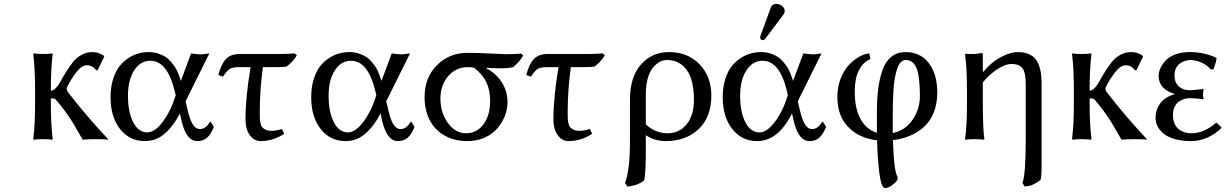

<svg xmlns="http://www.w3.org/2000/svg" viewBox="-20 -703 6192 970"><path d="M157.2 -180.2V-250Q157.2 -356.4 147.9 -430.2L149.9 -433.1Q168 -430.2 196.8 -430.2Q225.6 -430.2 244.1 -433.1L246.1 -430.2Q236.8 -352.5 236.8 -250V-245.1Q249.5 -245.1 263.2 -259.5Q276.9 -273.9 288.3 -295.7Q299.8 -317.4 315.7 -342.5Q331.5 -367.7 348.6 -389.4Q365.7 -411.1 391.4 -425.5Q417 -439.9 446.8 -439.9Q479 -439.9 503.9 -421.9L506.8 -417L473.1 -348.1H465.8Q458.5 -358.9 446.5 -366Q434.6 -373 421.9 -373Q415 -373 411.1 -372.6Q407.2 -372.1 397.5 -367.2Q387.7 -362.3 378.7 -353Q369.6 -343.8 355.2 -324Q340.8 -304.2 325.2 -275.9Q316.9 -259.3 316.9 -255.9Q316.9 -246.1 323.2 -237.8Q416 -117.2 525.9 0L523.9 2.9Q510.7 0 463.9 0Q420.9 0 397.9 2.9Q363.8 -56.6 349.9 -79.8Q335.9 -103 313 -135.3Q290 -167.5 262.2 -199.2Q255.4 -206.1 246.1 -206.1Q239.7 -206.1 236.8 -205.1V-180.2Q236.8 -77.6 246.1 0L244.1 2.9Q225.6 0 196.8 0Q168 0 149.9 2.9L147.9 0Q157.2 -73.7 157.2 -180.2Z M1039.6 -85.9 1044.4 -87.9 1060.5 -62Q1046.9 -26.4 1027.3 -8.3Q1007.8 9.8 976.6 9.8Q921.4 9.8 897.5 -90.8L888.7 -129.9Q857.9 -68.8 814 -29.5Q770 9.8 712.4 9.8Q634.3 9.8 586.4 -51.3Q538.6 -112.3 538.6 -211.9Q538.6 -262.2 551 -302.5Q563.5 -342.8 583.3 -367.9Q603 -393.1 629.2 -409.9Q655.3 -426.8 680.9 -433.3Q706.5 -439.9 732.4 -439.9Q757.3 -439.9 779.1 -432.6Q800.8 -425.3 815.7 -416Q830.6 -406.7 844.2 -390.1Q857.9 -373.5 865 -362.8Q872.1 -352.1 879.4 -333.7Q886.7 -315.4 888.4 -310.8Q890.1 -306.2 893.6 -293.9L945.3 -433.1Q949.2 -432.6 967 -430.4Q984.9 -428.2 993.7 -428.2Q1002.4 -428.2 1019 -430.7Q1035.6 -433.1 1037.6 -433.1L917.5 -190.9L931.6 -132.8Q952.1 -50.8 989.3 -50.8Q1019 -50.8 1039.6 -85.9ZM723.6 -34.2Q763.2 -34.2 803.7 -89.6Q844.2 -145 867.7 -222.2L862.3 -243.2Q825.7 -396 739.3 -396Q689 -396 657.7 -347.2Q626.5 -298.3 626.5 -219.2Q626.5 -137.2 652.8 -85.7Q679.2 -34.2 723.6 -34.2Z M1382.3 -363.8H1308.1Q1292.5 -246.6 1292.5 -141.1Q1292.5 -138.2 1292.5 -132.3Q1292.5 -114.3 1292.7 -105Q1293 -95.7 1295.9 -81.5Q1298.8 -67.4 1304.7 -60.3Q1310.5 -53.2 1322.3 -47.6Q1334 -42 1351.1 -42Q1375.5 -42 1404.3 -51.8L1416 -26.9Q1358.9 9.8 1297.4 9.8Q1263.2 9.8 1241.7 -20.8Q1220.2 -51.3 1220.2 -100.1Q1220.2 -211.9 1246.1 -363.8H1190.4Q1155.3 -363.8 1141.1 -355Q1127 -346.2 1106.4 -315.9L1083 -324.2Q1096.7 -377.9 1120.8 -404.1Q1145 -430.2 1190.4 -430.2H1391.1Q1430.7 -430.2 1469.2 -433.1L1479.5 -423.8Q1473.6 -412.6 1465.1 -402.1Q1456.5 -391.6 1450.2 -385.7Q1443.8 -379.9 1429.2 -367.2Q1411.6 -363.8 1382.3 -363.8Z M2053.2 -85.9 2058.1 -87.9 2074.2 -62Q2060.5 -26.4 2041 -8.3Q2021.5 9.8 1990.2 9.8Q1935.1 9.8 1911.1 -90.8L1902.3 -129.9Q1871.6 -68.8 1827.6 -29.5Q1783.7 9.8 1726.1 9.8Q1647.9 9.8 1600.1 -51.3Q1552.2 -112.3 1552.2 -211.9Q1552.2 -262.2 1564.7 -302.5Q1577.1 -342.8 1596.9 -367.9Q1616.7 -393.1 1642.8 -409.9Q1668.9 -426.8 1694.6 -433.3Q1720.2 -439.9 1746.1 -439.9Q1771 -439.9 1792.7 -432.6Q1814.5 -425.3 1829.3 -416Q1844.2 -406.7 1857.9 -390.1Q1871.6 -373.5 1878.7 -362.8Q1885.7 -352.1 1893.1 -333.7Q1900.4 -315.4 1902.1 -310.8Q1903.8 -306.2 1907.2 -293.9L1959 -433.1Q1962.9 -432.6 1980.7 -430.4Q1998.5 -428.2 2007.3 -428.2Q2016.1 -428.2 2032.7 -430.7Q2049.3 -433.1 2051.3 -433.1L1931.2 -190.9L1945.3 -132.8Q1965.8 -50.8 2002.9 -50.8Q2032.7 -50.8 2053.2 -85.9ZM1737.3 -34.2Q1776.9 -34.2 1817.4 -89.6Q1857.9 -145 1881.3 -222.2L1876 -243.2Q1839.4 -396 1752.9 -396Q1702.6 -396 1671.4 -347.2Q1640.1 -298.3 1640.1 -219.2Q1640.1 -137.2 1666.5 -85.7Q1692.9 -34.2 1737.3 -34.2Z M2572.8 -363.8Q2546.4 -357.9 2508.8 -357.9Q2472.7 -357.9 2439 -360.8L2437 -357.9Q2484.4 -333.5 2514.2 -288.6Q2543.9 -243.7 2543.9 -186Q2543.9 -162.6 2537.1 -137Q2530.3 -111.3 2514.4 -84.7Q2498.5 -58.1 2475.6 -37.4Q2452.6 -16.6 2417.7 -3.4Q2382.8 9.8 2340.8 9.8Q2273.4 9.8 2223.9 -19.5Q2174.3 -48.8 2149.7 -98.6Q2125 -148.4 2125 -211.9Q2125 -311.5 2187.7 -373.8Q2250.5 -436 2340.8 -436Q2397.5 -436 2458 -432.6Q2518.6 -429.2 2535.2 -429.2Q2574.2 -429.2 2612.8 -432.1L2623 -422.9Q2608.9 -395 2572.8 -363.8ZM2342.8 -363.8Q2283.2 -363.8 2244.1 -318.1Q2205.1 -272.5 2205.1 -206.1Q2205.1 -133.3 2242.9 -81.5Q2280.8 -29.8 2334 -29.8Q2388.2 -29.8 2422.1 -74.2Q2456.1 -118.7 2456.1 -193.8Q2456.1 -247.6 2437 -287.6Q2418 -327.6 2375 -360.8Q2358.4 -363.8 2342.8 -363.8Z M2938 -363.8H2863.8Q2848.1 -246.6 2848.1 -141.1Q2848.1 -138.2 2848.1 -132.3Q2848.1 -114.3 2848.4 -105Q2848.6 -95.7 2851.6 -81.5Q2854.5 -67.4 2860.4 -60.3Q2866.2 -53.2 2877.9 -47.6Q2889.6 -42 2906.7 -42Q2931.2 -42 2960 -51.8L2971.7 -26.9Q2914.6 9.8 2853 9.8Q2818.8 9.8 2797.4 -20.8Q2775.9 -51.3 2775.9 -100.1Q2775.9 -211.9 2801.8 -363.8H2746.1Q2710.9 -363.8 2696.8 -355Q2682.6 -346.2 2662.1 -315.9L2638.7 -324.2Q2652.3 -377.9 2676.5 -404.1Q2700.7 -430.2 2746.1 -430.2H2946.8Q2986.3 -430.2 3024.9 -433.1L3035.2 -423.8Q3029.3 -412.6 3020.8 -402.1Q3012.2 -391.6 3005.9 -385.7Q2999.5 -379.9 2984.9 -367.2Q2967.3 -363.8 2938 -363.8Z M3234.9 207Q3219.7 221.7 3194.3 230.2Q3168.9 238.8 3148.9 238.8L3137.7 221.2Q3162.6 156.7 3162.6 11.2V-199.2Q3162.6 -313.5 3217.8 -376.7Q3272.9 -439.9 3360.8 -439.9Q3454.6 -439.9 3514.2 -378.2Q3573.7 -316.4 3573.7 -221.2Q3573.7 -110.8 3509.3 -50.5Q3444.8 9.8 3343.8 9.8Q3287.6 9.8 3242.7 -20V61Q3242.7 167 3234.9 207ZM3485.8 -198.2Q3485.8 -258.3 3472.4 -302.2Q3459 -346.2 3427.5 -373Q3396 -399.9 3348.6 -399.9Q3335 -399.9 3321 -394.5Q3307.1 -389.2 3292.7 -376.2Q3278.3 -363.3 3267.3 -344.2Q3256.3 -325.2 3249.5 -294.7Q3242.7 -264.2 3242.7 -227.1V-75.2Q3289.6 -29.8 3353 -29.8Q3411.6 -29.8 3448.7 -74.7Q3485.8 -119.6 3485.8 -198.2Z M4132.3 -85.9 4137.7 -87.9 4153.3 -62Q4139.6 -26.4 4120.1 -8.3Q4100.6 9.8 4069.3 9.8Q4014.2 9.8 3990.2 -90.8L3981.4 -129.9Q3911.1 9.8 3805.7 9.8Q3727.5 9.8 3679.4 -51.3Q3631.3 -112.3 3631.3 -211.9Q3631.3 -262.2 3643.8 -302.5Q3656.2 -342.8 3676.3 -367.9Q3696.3 -393.1 3722.4 -409.9Q3748.5 -426.8 3774.2 -433.3Q3799.8 -439.9 3825.7 -439.9Q3850.6 -439.9 3872.3 -432.6Q3894 -425.3 3908.9 -416Q3923.8 -406.7 3937.5 -390.1Q3951.2 -373.5 3958 -363Q3964.8 -352.5 3972.4 -333.7Q3980 -314.9 3981.2 -310.8Q3982.4 -306.6 3986.3 -293.9L4038.6 -433.1Q4042.5 -432.6 4060.1 -430.4Q4077.6 -428.2 4086.4 -428.2Q4095.2 -428.2 4111.8 -430.7Q4128.4 -433.1 4130.4 -433.1L4010.3 -190.9L4024.4 -132.8Q4044.9 -50.8 4082.5 -50.8Q4111.8 -50.8 4132.3 -85.9ZM3816.4 -34.2Q3856 -34.2 3896.5 -89.6Q3937 -145 3960.4 -222.2L3955.6 -243.2Q3918.9 -396 3832.5 -396Q3782.2 -396 3750.7 -347.2Q3719.2 -298.3 3719.2 -219.2Q3719.2 -137.2 3745.6 -85.7Q3772 -34.2 3816.4 -34.2ZM3902.3 -683.1Q3918 -683.1 3931.2 -672.9Q3944.3 -662.6 3944.3 -647.9Q3944.3 -637.2 3938.5 -629.9L3846.7 -507.8Q3840.8 -500 3834.5 -500Q3828.6 -500 3824.5 -503.9Q3820.3 -507.8 3820.3 -513.2Q3820.3 -517.1 3822.3 -522.9L3874.5 -666Q3880.4 -683.1 3902.3 -683.1Z M4371.6 -433.1 4377.4 -404.8Q4298.3 -369.1 4298.3 -240.2Q4298.3 -153.3 4328.1 -100.6Q4357.9 -47.9 4410.2 -32.2V-133.8Q4410.2 -201.2 4416.5 -252.4Q4422.9 -303.7 4438.2 -348.1Q4453.6 -392.6 4483.2 -416.3Q4512.7 -439.9 4555.2 -439.9Q4588.4 -439.9 4615.5 -428.5Q4642.6 -417 4660.9 -397.7Q4679.2 -378.4 4691.7 -352.3Q4704.1 -326.2 4709.7 -297.1Q4715.3 -268.1 4715.3 -236.8Q4715.3 -178.7 4696.8 -133.3Q4678.2 -87.9 4646 -60.1Q4613.8 -32.2 4575.2 -16.4Q4536.6 -0.5 4491.2 4.9Q4495.6 163.1 4515.1 191.9L4514.2 205.1Q4510.7 210 4505.1 216.8Q4499.5 223.6 4482.9 235.4Q4466.3 247.1 4451.2 247.1Q4433.1 247.1 4423.3 176.5Q4413.6 106 4411.1 5.9Q4320.8 -4.4 4265.6 -61Q4210.4 -117.7 4210.4 -212.9Q4210.4 -263.7 4227.3 -306.6Q4244.1 -349.6 4269.5 -375.7Q4294.9 -401.9 4321.8 -416.7Q4348.6 -431.6 4371.6 -433.1ZM4490.2 -118.2V-30.8Q4554.7 -44.4 4591.1 -98.9Q4627.4 -153.3 4627.4 -216.8Q4627.4 -317.4 4610.4 -358.6Q4593.3 -399.9 4556.2 -399.9Q4541.5 -399.9 4530.5 -388.4Q4519.5 -377 4512.5 -355.2Q4505.4 -333.5 4500.7 -308.3Q4496.1 -283.2 4493.9 -248.5Q4491.7 -213.9 4491 -184.8Q4490.2 -155.8 4490.2 -118.2Z M5089.4 -379.9Q5061 -379.9 5021.5 -355.2Q4981.9 -330.6 4945.3 -287.1V-180.2Q4945.3 -57.1 4953.1 0L4951.2 2.9Q4933.1 0 4904.3 0Q4875.5 0 4857.4 2.9L4855.5 0Q4865.2 -67.9 4865.2 -180.2V-233.9Q4865.2 -366.7 4855.5 -428.2L4857.4 -431.2Q4902.8 -427.2 4939.5 -435.1Q4945.3 -435.1 4945.3 -424.8V-342.8L4947.3 -339.8Q4990.7 -391.1 5038.3 -415.5Q5085.9 -439.9 5120.1 -439.9Q5185.5 -439.9 5213.9 -401.4Q5242.2 -362.8 5242.2 -282.2V145Q5242.2 185.1 5237.3 205.1Q5196.8 238.8 5156.2 238.8L5145.5 221.2Q5162.1 178.2 5162.1 6.8V-277.8Q5162.1 -336.9 5145.5 -358.4Q5128.9 -379.9 5089.4 -379.9Z M5405.3 -180.2V-250Q5405.3 -356.4 5396 -430.2L5397.9 -433.1Q5416 -430.2 5444.8 -430.2Q5473.6 -430.2 5492.2 -433.1L5494.1 -430.2Q5484.9 -352.5 5484.9 -250V-245.1Q5497.6 -245.1 5511.2 -259.5Q5524.9 -273.9 5536.4 -295.7Q5547.9 -317.4 5563.7 -342.5Q5579.6 -367.7 5596.7 -389.4Q5613.8 -411.1 5639.4 -425.5Q5665 -439.9 5694.8 -439.9Q5727.1 -439.9 5752 -421.9L5754.9 -417L5721.2 -348.1H5713.9Q5706.5 -358.9 5694.6 -366Q5682.6 -373 5669.9 -373Q5663.1 -373 5659.2 -372.6Q5655.3 -372.1 5645.5 -367.2Q5635.7 -362.3 5626.7 -353Q5617.7 -343.8 5603.3 -324Q5588.9 -304.2 5573.2 -275.9Q5564.9 -259.3 5564.9 -255.9Q5564.9 -246.1 5571.3 -237.8Q5664.1 -117.2 5773.9 0L5772 2.9Q5758.8 0 5711.9 0Q5668.9 0 5646 2.9Q5611.8 -56.6 5597.9 -79.8Q5584 -103 5561 -135.3Q5538.1 -167.5 5510.3 -199.2Q5503.4 -206.1 5494.1 -206.1Q5487.8 -206.1 5484.9 -205.1V-180.2Q5484.9 -77.6 5494.1 0L5492.2 2.9Q5473.6 0 5444.8 0Q5416 0 5397.9 2.9L5396 0Q5405.3 -73.7 5405.3 -180.2Z M5992.7 -399.9Q5980 -399.4 5967 -395.3Q5954.1 -391.1 5941.7 -382.6Q5929.2 -374 5921.4 -358.6Q5913.6 -343.3 5913.6 -323.2Q5913.6 -287.1 5934.8 -267.1Q5956.1 -247.1 5989.7 -247.1Q6002.4 -247.1 6031 -250.5Q6059.6 -253.9 6060.5 -253.9Q6057.6 -230.5 6057.6 -226.1Q6057.6 -211.4 6061.5 -201.2Q6020.5 -207 5990.7 -207Q5977.1 -207 5963.6 -203.1Q5950.2 -199.2 5936.5 -190.2Q5922.9 -181.2 5914.3 -163.6Q5905.8 -146 5905.8 -122.1Q5905.8 -78.1 5930.9 -54Q5956.1 -29.8 6001.5 -29.8Q6063 -29.8 6125.5 -84L6151.9 -58.1Q6126.5 -30.8 6086.2 -10.7Q6045.9 9.3 5997.6 9.8Q5950.7 9.8 5914.8 -0.5Q5878.9 -10.7 5858.4 -28.1Q5837.9 -45.4 5827.9 -65.2Q5817.9 -85 5817.9 -106.9Q5817.9 -148.4 5841.8 -180.9Q5865.7 -213.4 5916.5 -228Q5878.4 -237.8 5856 -261.2Q5833.5 -284.7 5833.5 -320.8Q5833.5 -337.4 5841.6 -356.4Q5849.6 -375.5 5866.5 -395Q5883.3 -414.6 5915.5 -427.2Q5947.8 -439.9 5989.7 -439.9Q6025.9 -440.4 6063 -432.1Q6100.1 -423.8 6126.5 -410.2Q6124 -389.6 6110.8 -353L6097.7 -352.1Q6078.6 -374 6050 -387Q6021.5 -399.9 5992.7 -399.9Z"/></svg>

Font: Linear Smooth
Style: Regular
Weight: 400
Designer: Philipp H. Poll, Flanker
Foundry: Philipp H. Poll, reworked by Flanker
Version: Version 1.061 | FøM Fix